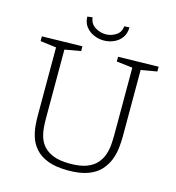

<svg xmlns="http://www.w3.org/2000/svg" viewBox="-125 -976 1002 1090"><g transform="rotate(15 376.0 -431.0)"><path d="M482 -690 719 -695V-667L616 -649L625 -663V-259Q625 -228 621 -192Q617 -156 603.5 -121Q590 -86 563 -56.5Q536 -27 490 -10Q444 7 374 7Q300 7 253.5 -11.5Q207 -30 181 -60Q155 -90 144 -125Q133 -160 130.5 -192.5Q128 -225 128 -249V-663L137 -649L34 -662V-690L271 -695V-667L168 -649L177 -663V-249Q177 -224 179 -195Q181 -166 190 -137Q199 -108 220.5 -84.5Q242 -61 279 -47Q316 -33 374 -33Q434 -33 472 -47.5Q510 -62 531.5 -87Q553 -112 562.5 -142Q572 -172 574 -202.5Q576 -233 576 -259V-663L585 -650L482 -662ZM378 -758Q348 -758 319.5 -770.5Q291 -783 273 -806.5Q255 -830 254 -865L284 -869Q289 -831 318 -813Q347 -795 380 -795Q413 -795 440.5 -813Q468 -831 471 -866L501 -868Q501 -832 483.5 -807.5Q466 -783 437.5 -770.5Q409 -758 378 -758Z"/></g></svg>

Font: Bitter Thin Light
Style: Regular
Weight: 300
Version: Version 2.002